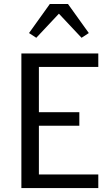

<svg xmlns="http://www.w3.org/2000/svg" viewBox="-20 -949 566 969"><path d="M176.3 -314.5V-68.4H476.1V0H87.9V-679.2H476.1V-611.3H176.3V-382.8H380.4V-314.5ZM277.3 -879.9 163.1 -758.3 126.5 -782.2 231.4 -928.7H323.2L428.2 -782.2L391.6 -758.3Z"/></svg>

Font: Molengo
Style: Regular
Weight: 400
Designer: moyogo
Foundry: moyogo
Version: Version 0.11; ttfautohint (v0.8) -G 32 -r 16 -x